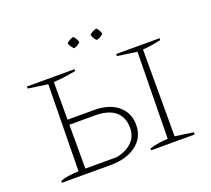

<svg xmlns="http://www.w3.org/2000/svg" viewBox="-115 -819 1064 967"><g transform="rotate(-20 417.0 -335.5)"><path d="M365 -671Q382 -654 385 -635Q369 -619 349 -616Q342 -624 336.5 -632Q331 -640 328 -651Q336 -658 345.5 -663.5Q355 -669 365 -671ZM489 -671Q497 -662 502 -653.5Q507 -645 508 -635Q500 -628 491.5 -623Q483 -618 472 -616Q463 -623 458.5 -632Q454 -641 451 -651Q459 -658 468.5 -663.5Q478 -669 489 -671ZM61 0V-10Q81 -18 106 -21.5Q131 -25 159 -26L166 -490L61 -505V-516H316V-506Q288 -501 261.5 -497Q235 -493 196 -491V-289H340Q418 -289 465 -250.5Q512 -212 512 -147Q512 -79 459.5 -39.5Q407 0 321 0ZM539 0V-10Q565 -18 589.5 -21.5Q614 -25 637 -26L644 -490L539 -505V-516H772V-506Q750 -501 725 -497Q700 -493 674 -491V-26L772 -12V0ZM196 -27H365Q418 -38 448 -67.5Q478 -97 478 -142Q478 -201 441 -231.5Q404 -262 333 -262H196Z"/></g></svg>

Font: Piazzolla SC Thin
Style: Regular
Weight: 100
Designer: Juan Pablo del Peral
Foundry: Huerta Tipografica
Version: Version 1.330